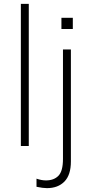

<svg xmlns="http://www.w3.org/2000/svg" viewBox="-20 -756 476 994"><path d="M88 0V-736H129V0ZM218 178Q259 178 282.5 154Q306 130 306 67V-500H347V80Q347 150 313.5 184Q280 218 223 218Q202 218 169 211V169Q195 178 218 178ZM298 -664H357V-606H298Z"/></svg>

Font: MuliDisplayVN ExtraLight
Style: Regular
Weight: 200
Designer: Vernon Adams
Foundry: Vernon Adams
Version: Version 2.100